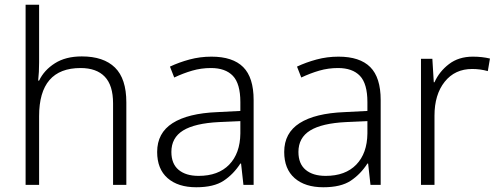

<svg xmlns="http://www.w3.org/2000/svg" viewBox="-20 -780 2102 810"><path d="M145 -517Q145 -496 144 -477Q143 -458 141 -440H145Q166 -484 211.5 -513Q257 -542 325 -542Q417 -542 465 -495Q513 -448 513 -348V0H457V-344Q457 -420 422 -456.5Q387 -493 320 -493Q145 -493 145 -290V0H88V-760H145Z M872 -541Q962 -541 1006 -497Q1050 -453 1050 -358V0H1007L997 -90H994Q965 -45 923.5 -17.5Q882 10 808 10Q731 10 687 -28.5Q643 -67 643 -139Q643 -219 708 -260.5Q773 -302 897 -307L994 -312V-349Q994 -427 962.5 -460Q931 -493 870 -493Q829 -493 791 -482Q753 -471 715 -453L697 -499Q735 -517 779.5 -529Q824 -541 872 -541ZM904 -265Q802 -260 752.5 -229.5Q703 -199 703 -139Q703 -89 733.5 -63.5Q764 -38 818 -38Q901 -38 947 -85.5Q993 -133 994 -217V-269Z M1408 -541Q1498 -541 1542 -497Q1586 -453 1586 -358V0H1543L1533 -90H1530Q1501 -45 1459.5 -17.5Q1418 10 1344 10Q1267 10 1223 -28.5Q1179 -67 1179 -139Q1179 -219 1244 -260.5Q1309 -302 1433 -307L1530 -312V-349Q1530 -427 1498.5 -460Q1467 -493 1406 -493Q1365 -493 1327 -482Q1289 -471 1251 -453L1233 -499Q1271 -517 1315.5 -529Q1360 -541 1408 -541ZM1440 -265Q1338 -260 1288.5 -229.5Q1239 -199 1239 -139Q1239 -89 1269.5 -63.5Q1300 -38 1354 -38Q1437 -38 1483 -85.5Q1529 -133 1530 -217V-269Z M1975 -541Q2014 -541 2047 -533L2038 -480Q2006 -489 1972 -489Q1899 -489 1856 -435Q1813 -381 1813 -292V0H1756V-532H1804L1810 -433H1813Q1833 -478 1874 -509.5Q1915 -541 1975 -541Z"/></svg>

Font: Noto Sans Lao UI Light
Style: Regular
Weight: 300
Designer: Monotype Design Team
Foundry: Monotype Imaging Inc.
Version: Version 2.000; ttfautohint (v1.8.4.7-5d5b)